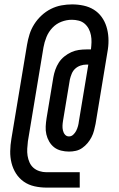

<svg xmlns="http://www.w3.org/2000/svg" viewBox="-20 -777 540 874"><path d="M192 77Q164 77 137 71Q110 65 88.5 50Q67 35 53 13Q39 -9 32.5 -35Q26 -61 26.5 -89Q27 -117 32 -146L103 -573Q107 -597 114.5 -621Q122 -645 136 -667Q150 -689 169.5 -707Q189 -725 212 -736.5Q235 -748 259.5 -752.5Q284 -757 308 -757Q335 -757 360.5 -751.5Q386 -746 407 -733Q428 -720 442.5 -700Q457 -680 464.5 -656Q472 -632 473.5 -605.5Q475 -579 471 -552L415 -213Q412 -198 408 -182.5Q404 -167 396.5 -152.5Q389 -138 378.5 -125.5Q368 -113 354.5 -103.5Q341 -94 325.5 -90.5Q310 -87 294 -87Q276 -87 258 -91.5Q240 -96 226.5 -106.5Q213 -117 204 -132.5Q195 -148 191 -165.5Q187 -183 188 -201.5Q189 -220 192 -239L223 -426Q226 -443 232 -460Q238 -477 248 -492.5Q258 -508 273 -520Q288 -532 304.5 -539.5Q321 -547 338.5 -549.5Q356 -552 373 -552H394Q396 -569 396.5 -585Q397 -601 394 -616.5Q391 -632 384 -645.5Q377 -659 365.5 -669Q354 -679 338.5 -683Q323 -687 307 -687Q283 -687 259.5 -678Q236 -669 218.5 -650.5Q201 -632 191.5 -608.5Q182 -585 178 -562L107 -134Q105 -117 104 -100.5Q103 -84 105.5 -68Q108 -52 114.5 -37.5Q121 -23 132.5 -13Q144 -3 159.5 2Q175 7 192 7H343V77ZM294 -156Q305 -156 313.5 -164Q322 -172 327 -182Q332 -192 335 -203Q338 -214 339 -224L382 -483H373Q360 -483 346.5 -478.5Q333 -474 322.5 -464.5Q312 -455 306.5 -441.5Q301 -428 298 -415L267 -228Q265 -216 264.5 -205Q264 -194 266.5 -183Q269 -172 276 -164Q283 -156 294 -156Z"/></svg>

Font: Iosevka SS04 Oblique
Style: Regular
Weight: 400
Italic angle: -9°
Monospace: yes
Designer: Belleve Invis
Foundry: Belleve Invis
Version: Version 19.0.0; ttfautohint (v1.8.4)